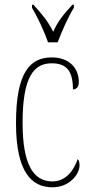

<svg xmlns="http://www.w3.org/2000/svg" viewBox="-20 -786 387 816"><path d="M184 -606H225C242 -651 270 -715 294 -753V-766H288C251 -726 228 -699 206 -651C182 -699 158 -726 122 -766H116V-753C139 -715 169 -651 184 -606ZM203 10C276 10 318 -46 318 -83C318 -98 315 -105 310 -110C295 -65 262 -15 203 -15C122 -15 76 -86 76 -264C76 -462 125 -517 200 -517C266 -517 290 -480 290 -406C302 -406 315 -414 315 -437C315 -495 276 -542 200 -542C108 -542 48 -479 48 -263C48 -55 114 10 203 10Z"/></svg>

Font: Noto Serif Bengali ExtraCondensed Thin
Style: Regular
Weight: 100
Width: 2
Designer: Juan Bruce, Universal Thirst, Indian Type Foundry and the Monotype Design Team.
Foundry: Monotype Imaging Inc.
Version: Version 2.003